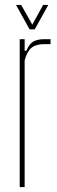

<svg xmlns="http://www.w3.org/2000/svg" viewBox="-20 -759 232 779"><path d="M60 0V-600H80V-553H87Q97.5 -579.5 114.2 -589.8Q131 -600 160 -600Q166 -600 172.5 -600Q179 -600 185 -600V-580H160Q126.5 -580 108.2 -565.5Q90 -551 80 -514V0ZM100 -640 45 -739H66L111 -659L155 -739H176L121 -640Z"/></svg>

Font: Big Shoulders Thin
Style: Regular
Weight: 100
Designer: Patric King
Foundry: XO Type Co
Version: Version 2.002